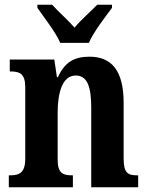

<svg xmlns="http://www.w3.org/2000/svg" viewBox="-20 -786 622 806"><path d="M233 -606H353C372 -651 422 -715 450 -753V-766H388C363 -740 318 -701 293 -670C266 -701 222 -740 199 -766H137V-753C163 -715 214 -651 233 -606ZM17 0H286V-50H283C244 -50 222 -59 222 -116V-312C222 -393 240 -469 298 -469C348 -469 363 -419 363 -333V0H560V-50H556C517 -50 499 -59 499 -121V-355C499 -490 448 -548 356 -548C291 -548 252 -525 223 -462H219L208 -536H21V-486H25C62 -486 86 -477 86 -420V-120C86 -59 60 -50 21 -50H17Z"/></svg>

Font: Noto Serif Tamil Condensed
Style: Bold Italic
Weight: 700
Width: 3
Italic angle: -12°
Designer: Indian Type Foundry, Tom Grace, and the Monotype Design Team
Foundry: Monotype Imaging Inc.
Version: Version 2.003